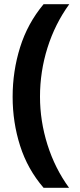

<svg xmlns="http://www.w3.org/2000/svg" viewBox="-20 -734 379 912"><path d="M40 -274Q40 -396 75.5 -509.5Q111 -623 187 -714H309Q241 -620 205.5 -507Q170 -394 170 -275Q170 -159 205.5 -46.5Q241 66 308 158H187Q111 70 75.5 -41.5Q40 -153 40 -274Z"/></svg>

Font: Noto Sans Tangsa
Style: Regular
Weight: 400
Designer: David Williams
Foundry: Google LLC
Version: Version 1.504